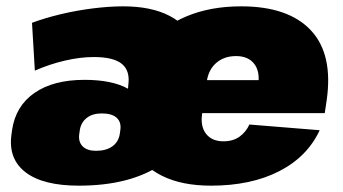

<svg xmlns="http://www.w3.org/2000/svg" viewBox="-20 -573 1084 606"><path d="M229 13Q116 13 61 -29Q6 -71 16 -147L18 -162Q29 -238 88.5 -279.5Q148 -321 247 -321Q290 -321 324.5 -314Q359 -307 384 -293L385 -305Q391 -350 364.5 -371.5Q338 -393 276 -393Q233 -393 184 -381.5Q135 -370 90 -350L81 -501Q121 -516 171 -528Q221 -540 273 -546.5Q325 -553 369 -553Q458 -553 516 -522.5Q574 -492 598.5 -434.5Q623 -377 611 -295L605 -244Q588 -121 489.5 -54Q391 13 229 13ZM283 -97Q315 -97 334.5 -111Q354 -125 358 -150L360 -164Q363 -188 348 -201.5Q333 -215 301 -215Q272 -215 254 -201Q236 -187 232 -163L230 -149Q227 -125 241 -111Q255 -97 283 -97ZM646 13Q554 13 491.5 -18Q429 -49 401 -107Q373 -165 385 -245L391 -295Q403 -376 449 -433.5Q495 -491 570 -522Q645 -553 741 -553Q890 -553 961 -477.5Q1032 -402 1011 -256L1005 -216H576L590 -320H833L792 -282L795 -306Q801 -348 782 -372Q763 -396 725 -396Q687 -396 662 -374Q637 -352 632 -312L618 -214Q612 -174 630.5 -150.5Q649 -127 685 -127Q716 -127 736.5 -142Q757 -157 767 -180L989 -162Q950 -78 861 -32.5Q772 13 646 13Z"/></svg>

Font: Pathway Extreme SemiCondensed Black
Style: Italic
Weight: 900
Width: 4
Italic angle: -8°
Version: Version 1.001;gftools[0.9.26]